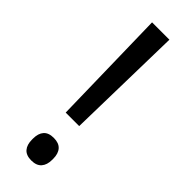

<svg xmlns="http://www.w3.org/2000/svg" viewBox="-224 -654 680 680"><g transform="rotate(45 116.0 -314.5)"><path d="M149.6 -196.7H82L72.3 -639H159.2ZM115.7 9.5Q89.9 9.5 77.5 -4.8Q65.2 -19.1 65.2 -44.9V-49.9Q65.2 -75.6 77.5 -89.7Q89.9 -103.7 115.7 -103.7Q141.3 -103.7 153.9 -89.7Q166.5 -75.6 166.5 -49.9V-44.9Q166.5 -19.1 153.9 -4.8Q141.3 9.5 115.7 9.5Z"/></g></svg>

Font: Anek Gujarati Medium
Style: Regular
Weight: 500
Designer: Mrunmayee Ghaisas (Gujarati), Yesha Goshar (Latin)
Foundry: Ek Type
Version: Version 1.003